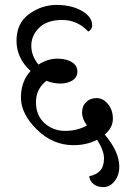

<svg xmlns="http://www.w3.org/2000/svg" viewBox="-20 -674 525 779"><path d="M464 2Q464 37 445 61Q426 85 400 85Q374 85 359 72.5Q344 60 342 41Q372 35 387 17.5Q402 0 402 -31.5Q402 -63 374 -107Q332 -85 278 -85Q194 -85 129.5 -148.5Q65 -212 65 -278Q65 -344 104 -386Q47 -438 47 -509Q47 -580 98 -617Q149 -654 209.5 -654Q270 -654 312 -630Q354 -606 354 -571Q354 -554 338 -546Q294 -593 232.5 -593Q171 -593 139 -561.5Q107 -530 107 -488.5Q107 -447 136 -412Q174 -436 211.5 -436Q249 -436 271.5 -422Q294 -408 294 -384Q294 -360 273.5 -347.5Q253 -335 225.5 -335Q198 -335 168 -346Q126 -313 126 -259.5Q126 -206 160.5 -174.5Q195 -143 244.5 -143Q294 -143 333 -165Q313 -191 313 -217.5Q313 -244 329.5 -260Q346 -276 372 -276Q398 -276 418 -252Q438 -228 438 -192Q438 -156 405 -128Q464 -58 464 2Z"/></svg>

Font: Laila
Style: Regular
Weight: 400
Designer: Hitesh Malaviya
Foundry: Indian Type Foundry
Version: Version 1.302;PS 1.0;hotconv 1.0.78;makeotf.lib2.5.61930; tt